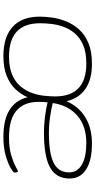

<svg xmlns="http://www.w3.org/2000/svg" viewBox="272 -842 575 1160"><g transform="rotate(90 560.0 -261.5)"><path d="M318 6Q203 6 141.5 -50Q80 -106 80 -214Q80 -246 85.5 -287Q91 -328 107.5 -370.5Q124 -413 155.5 -449Q187 -485 238 -507Q289 -529 366 -529Q459 -529 516 -490Q573 -451 591 -376Q624 -450 689 -489.5Q754 -529 847 -529Q948 -529 1003 -494Q1058 -459 1058 -394Q1058 -313 991.5 -276Q925 -239 780 -239Q735 -239 686.5 -245Q638 -251 598 -261Q596 -248 595.5 -234Q595 -220 595 -206Q595 -119 647.5 -73.5Q700 -28 809 -28Q874 -28 918 -41.5Q962 -55 986.5 -68.5Q1011 -82 1015 -82Q1019 -82 1020.5 -74Q1022 -66 1022 -60Q1022 -54 995 -38Q968 -22 919.5 -8Q871 6 806 6Q603 6 567 -140Q550 -101 519 -67.5Q488 -34 438.5 -14Q389 6 318 6ZM321 -28Q387 -28 431 -47Q475 -66 501 -97Q527 -128 540.5 -165Q554 -202 558 -239.5Q562 -277 562 -307Q562 -495 363 -495Q296 -495 252 -476Q208 -457 181.5 -426Q155 -395 141.5 -357.5Q128 -320 124 -283Q120 -246 120 -216Q120 -28 321 -28ZM783 -269Q907 -269 964 -298Q1021 -327 1021 -391Q1021 -441 974.5 -468Q928 -495 843 -495Q741 -495 678.5 -441Q616 -387 602 -292Q629 -285 679.5 -277Q730 -269 783 -269Z"/></g></svg>

Font: Asap Expanded Expanded Thin
Style: Italic
Weight: 100
Width: 7
Italic angle: -6°
Designer: Pablo Cosgaya
Foundry: Omnibus-Type
Version: Version 3.001; ttfautohint (v1.8.4.7-5d5b)